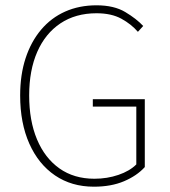

<svg xmlns="http://www.w3.org/2000/svg" viewBox="-20 -692 640 724"><path d="M334 12Q250 12 187.5 -30.5Q125 -73 90.5 -150.5Q56 -228 56 -332Q56 -410 76.5 -472.5Q97 -535 135 -580Q173 -625 226 -648.5Q279 -672 344 -672Q410 -672 452.5 -646.5Q495 -621 520 -594L500 -572Q475 -601 437.5 -621.5Q400 -642 344 -642Q265 -642 208 -604Q151 -566 120.5 -496.5Q90 -427 90 -332Q90 -237 119.5 -166.5Q149 -96 204 -57Q259 -18 336 -18Q384 -18 426.5 -32.5Q469 -47 494 -72V-290H330V-318H526V-62Q496 -29 447.5 -8.5Q399 12 334 12Z"/></svg>

Font: Assistant ExtraLight ExtraLight
Style: Regular
Weight: 250
Version: Version 3.000